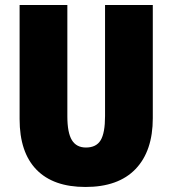

<svg xmlns="http://www.w3.org/2000/svg" viewBox="-20 -734 684 764"><path d="M588 -264Q588 -133 519.5 -61.5Q451 10 320 10Q192 10 125 -59Q58 -128 58 -260V-714H248V-271Q248 -206 266 -176.5Q284 -147 322 -147Q363 -147 380.5 -176Q398 -205 398 -272V-714H588Z"/></svg>

Font: Noto Sans Display Black Narrow
Style: Regular
Weight: 900
Width: 4
Designer: Monotype Design team
Foundry: Monotype Imaging Inc.
Version: Version 1.000